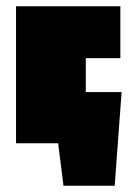

<svg xmlns="http://www.w3.org/2000/svg" viewBox="-20 -456 427 611"><path d="M367 -163 345 135H182L165 0H31V-436H363V-271H253V-163Z"/></svg>

Font: Ysabeau Black
Style: Regular
Weight: 900
Designer: Christian Thalmann (Catharsis Fonts)
Version: Version 0.003